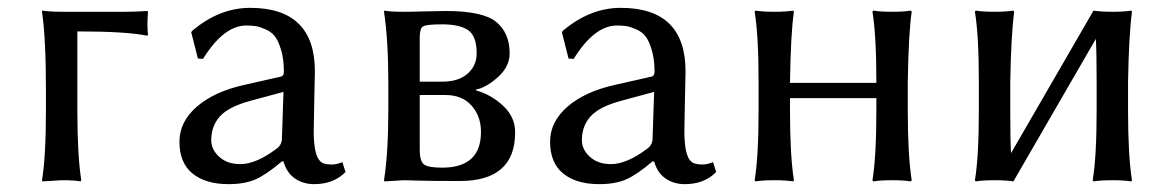

<svg xmlns="http://www.w3.org/2000/svg" viewBox="-20 -459 2995 489"><path d="M97 -229Q97 -362 87 -429L88 -432Q106 -429 140 -429H300Q325 -429 355 -431L357 -429Q354 -391 357 -371L355 -368Q302 -379 177 -379V-180Q177 -63 187 0L185 3Q171 0 137 0L88 3L87 0Q97 -60 97 -180Z M702 -225 617 -202Q562 -187 540 -162.5Q518 -138 518 -102Q518 -78 538.5 -59.5Q559 -41 592 -41Q632 -41 684 -80Q698 -90 698 -106ZM702 -48H698Q658 -14 630.5 -2Q603 10 562 10Q504 10 470.5 -17Q437 -44 437 -98Q437 -149 481.5 -187.5Q526 -226 603 -243L696 -264Q703 -266 703 -276Q703 -308 696 -331.5Q689 -355 680 -366.5Q671 -378 656 -384.5Q641 -391 631 -392.5Q621 -394 607 -394Q550 -394 497 -309L484 -310L467 -377L470 -381Q539 -439 617 -439Q782 -439 782 -277Q782 -274 780.5 -208.5Q779 -143 779 -126Q779 -63 796 -48Q804 -40 825 -40Q837 -40 852 -46L860 -21Q830 10 780 10Q752 10 731 -4.5Q710 -19 702 -48Z M1049 -251H1106Q1148 -251 1171 -271.5Q1194 -292 1194 -323Q1194 -367 1172.5 -382Q1151 -397 1106 -397Q1065 -397 1057 -391.5Q1049 -386 1049 -363ZM1049 -217V-77Q1049 -49 1059.5 -40.5Q1070 -32 1106 -32Q1205 -32 1205 -123Q1205 -163 1181 -190Q1157 -217 1115 -217ZM1008 0 959 3 958 0Q969 -69 969 -180V-249Q969 -356 958 -429L959 -432Q973 -429 1008 -429Q1029 -429 1062.5 -430Q1096 -431 1115 -431Q1210 -431 1244 -403Q1278 -375 1278 -323Q1278 -289 1247.5 -262Q1217 -235 1192 -231V-229Q1231 -218 1261.5 -189.5Q1292 -161 1292 -122Q1292 2 1151 2Q1078 2 1045.5 1Q1013 0 1008 0Z M1646 -225 1561 -202Q1506 -187 1484 -162.5Q1462 -138 1462 -102Q1462 -78 1482.5 -59.5Q1503 -41 1536 -41Q1576 -41 1628 -80Q1642 -90 1642 -106ZM1646 -48H1642Q1602 -14 1574.5 -2Q1547 10 1506 10Q1448 10 1414.5 -17Q1381 -44 1381 -98Q1381 -149 1425.5 -187.5Q1470 -226 1547 -243L1640 -264Q1647 -266 1647 -276Q1647 -308 1640 -331.5Q1633 -355 1624 -366.5Q1615 -378 1600 -384.5Q1585 -391 1575 -392.5Q1565 -394 1551 -394Q1494 -394 1441 -309L1428 -310L1411 -377L1414 -381Q1483 -439 1561 -439Q1726 -439 1726 -277Q1726 -274 1724.5 -208.5Q1723 -143 1723 -126Q1723 -63 1740 -48Q1748 -40 1769 -40Q1781 -40 1796 -46L1804 -21Q1774 10 1724 10Q1696 10 1675 -4.5Q1654 -19 1646 -48Z M1912 -250Q1912 -369 1902 -429L1904 -432Q1922 -429 1952 -429Q1982 -429 2000 -432L2002 -429Q1994 -376 1992 -250V-248H2212V-250Q2212 -369 2202 -429L2204 -432Q2222 -429 2252 -429Q2282 -429 2300 -432L2302 -429Q2294 -376 2292 -250V-179Q2292 -63 2302 0L2300 3Q2282 0 2252 0Q2222 0 2204 3L2202 0Q2212 -60 2212 -179V-209H1992V-179Q1992 -63 2002 0L2000 3Q1982 0 1952 0Q1922 0 1904 3L1902 0Q1912 -60 1912 -179Z M2473 -250Q2473 -369 2463 -429L2465 -432Q2483 -429 2513 -429Q2543 -429 2561 -432L2563 -429Q2555 -369 2553 -250V-179Q2553 -101 2555 -69L2765 -432Q2783 -429 2813 -429Q2843 -429 2861 -432L2863 -429Q2855 -369 2853 -250V-179Q2853 -63 2863 0L2861 3Q2843 0 2813 0Q2783 0 2765 3L2763 0Q2773 -60 2773 -179V-250Q2773 -327 2771 -360L2561 3Q2543 0 2513 0Q2483 0 2465 3L2463 0Q2473 -60 2473 -179Z"/></svg>

Font: Libertinus Sans
Style: Regular
Weight: 400
Designer: Philipp H. Poll
Foundry: Khaled Hosny
Version: Version 6.1